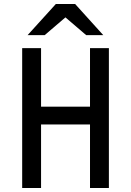

<svg xmlns="http://www.w3.org/2000/svg" viewBox="-20 -941 656 961"><path d="M91 0V-700H185.5V-407H430.5V-700H525V0H430.5V-318H185.5V0ZM118 -765 259.5 -921H356L497 -765H411.5L307.5 -854L203.5 -765Z"/></svg>

Font: Overpass Mono Light Medium
Style: Regular
Weight: 500
Monospace: yes
Version: Version 4.000